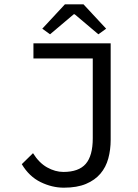

<svg xmlns="http://www.w3.org/2000/svg" viewBox="-20 -858 640 890"><path d="M276 12Q221 12 168 -14Q115 -40 81 -97L133 -148Q161 -103 198.5 -82Q236 -61 274 -61Q345 -61 377.5 -98.5Q410 -136 410 -217V-587H135V-657H493V-210Q493 -164 482 -123.5Q471 -83 445.5 -53Q420 -23 378.5 -5.5Q337 12 276 12ZM212 -699 176 -725 281 -838H367L472 -725L436 -699L326 -792H322Z"/></svg>

Font: Source Code Pro
Style: Regular
Weight: 400
Monospace: yes
Designer: Paul D. Hunt, Teo Tuominen
Foundry: Adobe Systems Incorporated
Version: Version 2.030;PS 1.000;hotconv 16.6.51;makeotf.lib2.5.65220